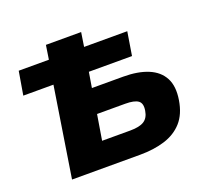

<svg xmlns="http://www.w3.org/2000/svg" viewBox="-121 -852 1077 999"><g transform="rotate(-20 417.5 -352.5)"><path d="M115 0 193 -497H26L48 -627H215L227 -705H422L410 -627H649L628 -497H389L375 -412H548Q629 -412 685 -389Q741 -366 766 -319Q791 -272 779 -198Q767 -124 728.5 -81Q690 -38 629.5 -19Q569 0 492 0ZM331 -136H487Q538 -136 563.5 -152Q589 -168 595 -206Q602 -246 581 -261Q560 -276 510 -276H354Z"/></g></svg>

Font: Nunito Sans 6pt Black
Style: Italic
Weight: 900
Italic angle: -9°
Version: Version 3.101;gftools[0.9.27]